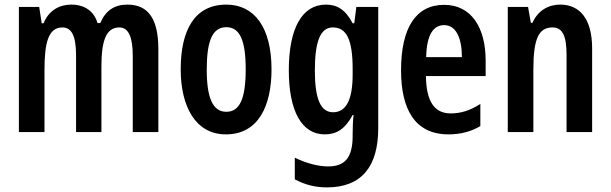

<svg xmlns="http://www.w3.org/2000/svg" viewBox="-20 -573 2649 833"><path d="M533 -553C478 -553 439 -529 415 -473H403C389 -521 351 -553 289 -553C239 -553 192 -529 169 -472H161L150 -543H62V0H173V-269C173 -386 189 -454 251 -454C291 -454 310 -416 310 -333V0H420V-285C420 -398 441 -454 498 -454C537 -454 556 -413 556 -331V0H667V-360C667 -490 624 -553 533 -553Z M1158 -272C1158 -455 1083 -553 962 -553C824 -553 764 -442 764 -272C764 -113 827 10 960 10C1102 10 1158 -115 1158 -272ZM877 -271C877 -397 902 -455 962 -455C1021 -455 1046 -397 1046 -272C1046 -147 1021 -88 962 -88C903 -88 877 -148 877 -271Z M1394 -553C1291 -553 1233 -451 1233 -268C1233 -93 1288 10 1389 10C1438 10 1476 -11 1510 -74H1514C1511 -48 1510 -19 1510 7V17C1510 115 1473 149 1404 149C1365 149 1314 138 1259 111V205C1304 229 1348 240 1398 240C1551 240 1621 147 1621 -17V-543H1526L1517 -472H1510C1478 -533 1441 -553 1394 -553ZM1424 -454C1482 -454 1510 -404 1510 -274V-250C1510 -135 1479 -86 1425 -86C1371 -86 1346 -144 1346 -267C1346 -393 1370 -454 1424 -454Z M1907 -552C1784 -552 1720 -452 1720 -268C1720 -102 1778 10 1926 10C1976 10 2022 -1 2064 -26V-122C2019 -93 1979 -81 1935 -81C1865 -81 1829 -133 1828 -243H2087V-310C2087 -453 2025 -552 1907 -552ZM1907 -464C1959 -464 1984 -407 1984 -325H1829C1831 -424 1861 -464 1907 -464Z M2410 -553C2360 -553 2314 -528 2290 -474H2283L2271 -543H2183V0H2294V-270C2294 -403 2316 -454 2377 -454C2423 -454 2438 -413 2438 -333V0H2549V-363C2549 -488 2498 -553 2410 -553Z"/></svg>

Font: Noto Sans Gujarati ExtraCondensed SemiBold
Style: Regular
Weight: 600
Width: 2
Designer: Jelle Bosma - Monotype Design Team, Universal Thirst
Foundry: Monotype Imaging Inc.
Version: Version 2.106